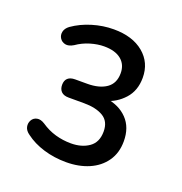

<svg xmlns="http://www.w3.org/2000/svg" viewBox="-88 -787 556 586"><g transform="rotate(20 190.0 -493.5)"><path d="M187 -278Q148 -278 113.5 -288.5Q79 -299 54 -318Q41 -327 38.5 -338.5Q36 -350 41.5 -360Q47 -370 58.5 -372.5Q70 -375 84 -366Q106 -351 130.5 -344Q155 -337 181 -337Q216 -337 239.5 -353.5Q263 -370 263 -405Q263 -438 239.5 -452Q216 -466 177 -466H127Q111 -466 103 -474Q95 -482 95 -496Q95 -510 103 -517.5Q111 -525 127 -525H166Q205 -525 228 -541Q251 -557 251 -590Q251 -618 231.5 -634Q212 -650 176 -650Q155 -650 131.5 -643Q108 -636 88 -622Q73 -613 61.5 -615.5Q50 -618 44 -627.5Q38 -637 40.5 -648.5Q43 -660 55 -669Q82 -688 116.5 -698.5Q151 -709 186 -709Q247 -709 283 -679Q319 -649 319 -600Q319 -558 294.5 -531Q270 -504 236 -495V-503Q279 -497 305 -470Q331 -443 331 -398Q331 -360 312 -333Q293 -306 260.5 -292Q228 -278 187 -278Z"/></g></svg>

Font: Nunito ExtraLight
Style: Regular
Weight: 400
Version: Version 3.602